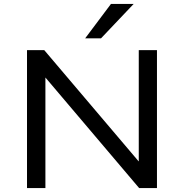

<svg xmlns="http://www.w3.org/2000/svg" viewBox="-20 -961 940 981"><path d="M118 0V-705H206L688 -137H689V-705H782V0H691L212 -565V0ZM415 -765 547 -941H663L496 -765Z"/></svg>

Font: Nunito Sans 7pt SemiExpanded
Style: Regular
Weight: 400
Width: 6
Designer: Vernon Adams
Foundry: Vernon Adams
Version: Version 3.101;gftools[0.9.27]